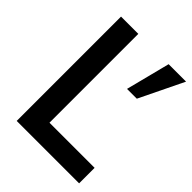

<svg xmlns="http://www.w3.org/2000/svg" viewBox="-201 -802 907 907"><g transform="rotate(45 253.0 -348.5)"><path d="M71 0V-697H186.5V-103.5H488V0ZM332.5 -475.5 389 -697H505.5L398 -475.5Z"/></g></svg>

Font: HK Grotesk SemiBold
Style: Regular
Weight: 600
Designer: Alfredo Marco Pradil
Foundry: Hanken Design Co.
Version: Version 3.001;FEAKit 1.0